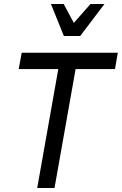

<svg xmlns="http://www.w3.org/2000/svg" viewBox="-20 -945 612 965"><path d="M74 -598 89 -680H572L558 -598H360L254 0H167L273 -598ZM505 -925 383 -764H301L236 -925H300L351 -830L435 -925Z"/></svg>

Font: Inria Sans
Style: Italic
Weight: 400
Italic angle: -10°
Designer: Black Foundry Team
Foundry: Black Foundry
Version: Version 1.2; ttfautohint (v1.8.3)